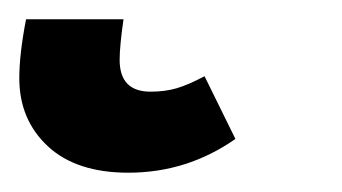

<svg xmlns="http://www.w3.org/2000/svg" viewBox="-39 21 354 199"><path d="M-19 102Q-19 77 -12 41H89Q85 69 85 83Q85 116 117 116Q132 116 144 112.5Q156 109 173 100L205 165Q155 200 94 200Q40 200 10.5 172.5Q-19 145 -19 102Z"/></svg>

Font: Fira Sans SemiBold
Style: Italic
Weight: 600
Italic angle: -8°
Designer: bBox Type GmbH & Carrois Corporate GbR & Edenspiekermann AG
Foundry: bBox Type GmbH & Carrois Corporate GbR & Edenspiekermann AG
Version: Version 4.301